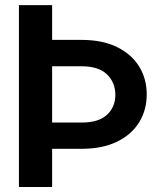

<svg xmlns="http://www.w3.org/2000/svg" viewBox="-20 -748 672 768"><path d="M55.7 -727.5H188.5V-588.4H306.2Q390.1 -588.4 448.5 -559.6Q506.8 -530.8 536.9 -481.4Q566.9 -432.1 566.9 -370.6Q566.9 -308.6 536.9 -259.3Q506.8 -210 448.5 -181.4Q390.1 -152.8 306.2 -152.8H188.5V0H55.7ZM188.5 -257.8H306.2Q375 -257.8 408.2 -289.1Q441.4 -320.3 441.4 -368.7Q441.4 -417.5 408.2 -450.2Q375 -482.9 306.2 -482.9H188.5Z"/></svg>

Font: Inter Display Semi Bold
Style: Regular
Weight: 600
Designer: Rasmus Andersson
Foundry: rsms
Version: Version 4.000;git-37864ae